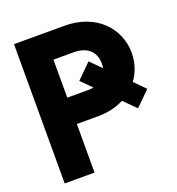

<svg xmlns="http://www.w3.org/2000/svg" viewBox="-131 -829 862 936"><g transform="rotate(-20 300.0 -361.5)"><path d="M45.4 0H200.2V-252H307.1C360.8 -252 407.2 -263.2 445.3 -283.2L506.8 -221.7L581.5 -295.9L526.4 -351.1C555.2 -390.1 570.3 -438 570.3 -487.3C570.3 -611.8 474.1 -722.7 307.1 -722.7H45.4ZM200.2 -585.9H307.1C373 -585.9 415.5 -549.8 415.5 -487.3C415.5 -479 415 -471.2 413.6 -463.9L357.9 -519.5L283.2 -445.3L336.9 -391.6C327.6 -389.6 317.4 -388.7 307.1 -388.7H200.2Z"/></g></svg>

Font: Giphurs ExtraBold
Style: Regular
Weight: 800
Version: Version 1.000